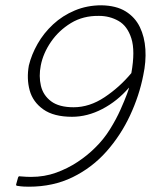

<svg xmlns="http://www.w3.org/2000/svg" viewBox="-20 -700 571 725"><path d="M252 -259Q183 -259 143.5 -287Q104 -315 92 -359Q80 -403 89 -453Q99 -494 122 -534.5Q145 -575 180.5 -608Q216 -641 262.5 -660.5Q309 -680 363 -680Q419 -679 454.5 -657Q490 -635 508 -598Q526 -561 529 -514Q532 -467 521 -416Q506 -339 471 -264Q436 -189 382 -128Q328 -67 254.5 -31Q181 5 89 5Q81 5 70 4.5Q59 4 47 2Q44 2 42 0.5Q40 -1 41 -4L48 -29Q49 -33 51.5 -34Q54 -35 57 -34Q68 -33 79 -32.5Q90 -32 97 -32Q148 -32 192 -48Q236 -64 273 -88.5Q310 -113 339 -142Q371 -173 395 -211.5Q419 -250 435 -286Q451 -322 459.5 -345Q468 -368 467 -369Q423 -318 366.5 -288.5Q310 -259 252 -259ZM354 -640Q294 -641 248 -613Q202 -585 172.5 -542Q143 -499 134 -453Q126 -412 134.5 -376Q143 -340 173 -317.5Q203 -295 258 -295Q318 -295 375 -333Q432 -371 476 -424Q491 -508 476 -555Q461 -602 427.5 -621Q394 -640 354 -640Z"/></svg>

Font: Glory ExtraLight
Style: Italic
Weight: 250
Italic angle: -12°
Version: Version 1.011